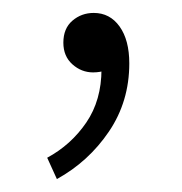

<svg xmlns="http://www.w3.org/2000/svg" viewBox="-20 -106 281 297"><path d="M68 171 53 138Q90 118 113.5 83.5Q137 49 137 1L123 -64L162 -12Q154 -1 144.5 2.5Q135 6 124 6Q106 6 92 -6.5Q78 -19 78 -40Q78 -62 92 -74Q106 -86 125 -86Q150 -86 165 -65Q180 -44 180 -8Q180 51 148.5 97.5Q117 144 68 171Z"/></svg>

Font: Noto Sans SC Thin ExtraLight
Style: Regular
Weight: 250
Version: Version 2.004-H2;hotconv 1.0.118;makeotfexe 2.5.65603